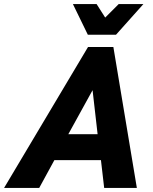

<svg xmlns="http://www.w3.org/2000/svg" viewBox="-80 -920 750 940"><path d="M-60 0 351 -690H475L590 0H430L409 -181L459 -136H141L208 -176L112 0ZM233 -224 210 -263H443L403 -218L368 -524L395 -518ZM277 -900H393L435 -834L501 -900H622L488 -750H350Z"/></svg>

Font: Radio Canada
Style: Italic
Weight: 400
Italic angle: -12°
Designer: Charles Daoud, Etienne Aubert Bonn, Alexandre Saumier Demers, Jacques Le Bailly
Foundry: Radio-Canada
Version: Version 2.104;gftools[0.9.28.dev5+ged2979d]